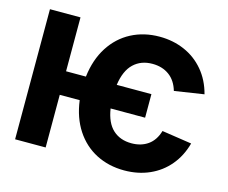

<svg xmlns="http://www.w3.org/2000/svg" viewBox="-102 -858 1197 1008"><g transform="rotate(15 497.0 -353.5)"><path d="M683.6 -286.1H496.1Q507.8 -210 547.4 -173.8Q586.9 -137.7 648.4 -137.7Q700.7 -137.7 737.5 -163.6Q774.4 -189.5 790 -242.2L952.1 -217.8Q933.1 -147.5 890.1 -96.2Q847.2 -44.9 785.2 -17.6Q723.1 9.8 648.4 9.8Q564 9.8 495.8 -25.1Q427.7 -60.1 384 -126.7Q340.3 -193.4 328.1 -286.1H219.7V0H53.7V-707H219.7V-414.1H327.6Q338.9 -508.8 382.6 -576.9Q426.3 -645 494.9 -680.9Q563.5 -716.8 648.4 -716.8Q721.2 -716.8 783.4 -689.9Q845.7 -663.1 889.9 -610.8Q934.1 -558.6 953.1 -485.4L793 -460.9Q777.3 -514.6 739.5 -542Q701.7 -569.3 648.4 -569.3Q586.4 -569.3 546.4 -531.2Q506.3 -493.2 495.1 -414.1H683.6Z"/></g></svg>

Font: Pretendard GOV ExtraBold
Style: Regular
Weight: 800
Designer: Base glyphs from Inter by Rasmus Andersson; Hangeul glyphs from Noto Sans CJK(Source Han Sans) by Jang Soo-young and Kan
Foundry: Kil Hyung-jin
Version: Version 1.309